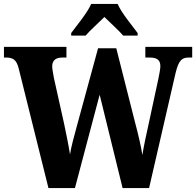

<svg xmlns="http://www.w3.org/2000/svg" viewBox="-23 -951 992 971"><path d="M337 -784V-771H410C431 -796 477 -837 505 -865C531 -839 583 -792 600 -771H673V-784C645 -822 591 -886 572 -931H438C419 -886 365 -822 337 -784ZM71 -607 222 0H356L481 -472L597 0H731L865 -582C881 -648 898 -660 932 -660H949V-714H712V-660H733C771 -660 788 -648 788 -616C788 -603 782 -572 778 -553L730 -330C717 -272 704 -212 697 -167C690 -212 677 -268 660 -332L565 -707H473L365 -311C350 -256 338 -212 331 -170C325 -211 311 -278 301 -326L250 -555C246 -575 241 -604 241 -615C241 -645 258 -660 293 -660H313V-714H-3V-660H8C42 -660 60 -649 71 -607Z"/></svg>

Font: Noto Serif Myanmar Condensed ExtraBold
Style: Regular
Weight: 800
Width: 3
Designer: Ben Mitchell and the Monotype Design Team
Foundry: Monotype Imaging Inc.
Version: Version 2.106